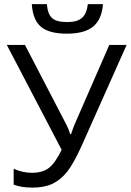

<svg xmlns="http://www.w3.org/2000/svg" viewBox="-20 -875 617 905"><path d="M132.8 9.3Q82.5 9.3 44.4 -4.4V-79.6Q86.4 -60.5 130.4 -60.5Q180.2 -60.5 210.2 -83.3Q240.2 -106 270.5 -168.9L12.2 -663.1H97.7L293.5 -286.1Q304.7 -264.2 311 -242.7H314.9Q327.6 -280.8 332.5 -290.5L495.1 -663.1H576.7L365.2 -188.5Q327.1 -104 296.4 -65.4Q265.6 -26.9 227.3 -8.8Q189 9.3 132.8 9.3ZM295.4 -716.3Q211.9 -716.3 173.3 -748.5Q134.8 -780.8 129.9 -855.5H200.7Q205.1 -808.1 225.6 -789.6Q246.1 -771 297.4 -771Q344.2 -771 366.7 -791Q389.2 -811 394 -855.5H465.3Q460 -783.7 419.4 -750Q378.9 -716.3 295.4 -716.3Z"/></svg>

Font: Bpm'online Open Sans
Style: Regular
Weight: 400
Foundry: Ascender Corporation
Version: Version 1.10